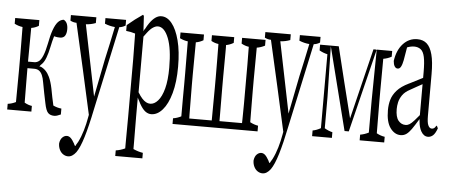

<svg xmlns="http://www.w3.org/2000/svg" viewBox="-62 -736 2750 1171"><g transform="rotate(5 1313.0 -150.5)"><path d="M222.7 -11.2Q210.4 -68.4 198.2 -135.3Q193.8 -163.1 186 -180.4Q178.2 -197.8 166.5 -206.1Q154.8 -214.4 136.7 -214.4H95.2V-209.5Q95.2 -166.5 95.7 -120.4Q96.2 -74.2 96.7 -3.4Q120.1 9.8 142.1 12.7Q142.1 34.7 142.1 47.4H-5.9Q-5.9 35.2 -5.9 12.7Q19 9.8 43.5 -2.4Q44.9 -193.4 44.9 -199.2Q44.9 -227.5 44.9 -265.1Q44.9 -303.7 44.4 -350.6Q43.9 -397.5 43.5 -461.9Q18.6 -464.8 -5.9 -477.5Q-5.9 -490.2 -5.9 -512.7H142.1Q142.1 -490.2 142.1 -477.5Q120.1 -464.4 96.7 -460.9Q95.2 -263.2 95.2 -259.3V-254.4H133.8Q149.4 -254.4 162.4 -264.6Q175.3 -274.9 186 -301.3Q196.8 -327.6 206.1 -373.5Q225.1 -476.6 255.4 -509.8Q270.5 -525.9 290 -527.8Q316.4 -514.6 316.4 -471.7Q316.4 -446.3 306.6 -431.2Q297.4 -417.5 276.4 -417.5Q261.7 -417.5 251 -419.9Q248 -420.4 240.2 -422.4Q231.4 -393.6 223.4 -354.5Q215.3 -315.4 205.6 -290Q196.3 -264.6 183.1 -250Q178.2 -244.1 172.4 -239.3Q169.4 -231.9 166.5 -233.9Q170.4 -227.5 173.8 -231Q210 -215.8 230 -172.9Q242.7 -146 251.5 -103.5Q261.7 -47.4 272.5 -1Q297.4 10.7 322.8 13.2Q322.8 36.1 322.8 49.3Q297.9 61 283.7 61Q258.3 61 244.9 47.1Q231.4 33.2 222.7 -11.2Z M668.9 -560.1Q668.9 -538.1 668.9 -525.4Q649.9 -513.7 631.3 -512.2Q574.7 -251 521 0.5Q499.5 106 479.2 172.6Q459 239.3 437.5 269.5Q414.6 299.8 388.7 299.8Q372.6 299.8 358.4 290.5Q344.2 281.2 335.9 263.9Q327.6 246.6 327.6 225.6Q331.1 200.7 343.8 188.5Q356.4 176.3 371.1 176.3Q383.3 176.3 394 185.8Q404.8 195.3 418.5 219.7Q420.4 228 422.4 226.1Q424.3 234.4 426.3 232.9Q428.7 234.4 430.7 226.6Q437.5 216.8 442.9 206.1Q459.5 173.3 471.2 133.5Q482.9 93.8 490.2 51.8Q491.2 49.8 492.7 38.1Q492.7 42.5 493.2 37.1Q433.6 -234.4 369.1 -516.1Q350.1 -516.1 331.1 -525.9Q331.1 -538.1 331.1 -560.1H486.8Q486.8 -537.6 486.8 -524.9Q457.5 -513.7 426.8 -512.2Q471.7 -289.6 515.1 -77.1Q538.1 -189.5 561.5 -311Q583 -406.2 604.5 -510.7Q573.2 -513.2 542.5 -525.9Q542.5 -538.1 542.5 -560.1Z M732.9 -325.7Q732.9 -359.4 731.9 -407.2Q731 -455.1 731 -478V-481.9Q703.1 -490.7 675.3 -493.2Q675.3 -514.6 675.3 -528.8Q721.7 -568.4 768.1 -599.6Q771.5 -601.1 774.9 -592.3Q777.3 -551.3 780.3 -500Q784.2 -512.2 788.6 -515.1Q799.8 -536.6 810.5 -551.8Q828.1 -576.7 845.7 -588.9Q863.3 -601.1 881.8 -601.1Q917.5 -601.1 946 -565.9Q974.6 -530.8 992.2 -463.9Q1009.8 -397 1009.8 -303Q1009.8 -209 991 -141.1Q972.2 -73.2 940.4 -36.9Q908.7 -0.5 871.1 -0.5Q855 -0.5 839.6 -10Q824.2 -19.5 808.1 -43.9Q799.3 -57.1 790.5 -76.2Q786.1 -82.5 781.2 -94.7Q781.2 -32.2 781.2 22.5Q781.2 63.5 781.7 106.2Q782.2 148.9 782.2 176.8Q782.2 204.6 782.2 220.7Q812.5 234.4 841.3 238.8Q841.3 260.7 841.3 272.5H675.3Q675.3 260.3 675.3 238.3Q703.6 234.4 731.9 221.2Q731.9 204.6 731.9 192.4Q732.4 112.8 732.9 23.4Q732.9 -148.9 732.9 -325.7ZM802.2 -493.2Q793.9 -482.9 783.2 -467.8V-127Q797.4 -103.5 809.6 -90.3Q834 -63.5 859.4 -63.5Q884.8 -63.5 906.7 -88.4Q929.2 -113.3 942.9 -164.3Q956.5 -215.3 956.5 -292.5Q956.5 -408.7 931.6 -472.2Q905.8 -537.6 865.7 -537.6Q852.5 -537.6 836.4 -527.3Q820.3 -517.1 802.2 -493.2Z M1006.3 12.7Q1030.8 9.3 1055.7 -3.4V-7.3Q1055.7 -8.8 1055.7 -19.5Q1055.7 -61 1055.7 -112.8Q1055.7 -151.4 1056.2 -199.2Q1056.2 -228 1056.2 -266.1Q1055.7 -304.7 1055.7 -353Q1055.2 -394.5 1055.2 -445.8Q1055.2 -447.3 1055.2 -459V-462.4Q1030.8 -465.3 1006.3 -477.5Q1006.3 -490.2 1006.3 -512.7H1149.9Q1149.9 -490.2 1149.9 -477.5Q1127.4 -464.4 1104.5 -460.9Q1103 -322.8 1103 -266.1Q1103 -228 1103 -199.2Q1103 -158.7 1104.5 -19.5Q1104.5 -4.4 1105 0.5V5.4H1242.7Q1244.1 -187.5 1244.1 -199.2Q1244.1 -227.5 1244.1 -266.1Q1244.1 -304.7 1243.7 -350.3Q1243.2 -396 1242.7 -462.9Q1220.7 -465.3 1198.7 -477.5Q1198.7 -490.2 1198.7 -512.7H1335Q1335 -490.2 1335 -477.5Q1312.5 -464.4 1289.6 -460.4Q1289.6 -451.2 1290 -445.8Q1290 -425.8 1290 -415.5Q1290 -384.8 1289.6 -352.5Q1289.1 -320.3 1289.1 -266.1Q1289.1 -228 1289.1 -199.2Q1289.1 -160.6 1289.6 -112.5Q1290 -64.5 1290 -19.5Q1290 -4.4 1290 0.5V5.4H1428.2V0.5Q1428.2 -4.9 1428.7 -19.5Q1429.7 -61 1429.7 -112.8Q1429.7 -151.4 1429.7 -199.2Q1429.7 -228 1429.7 -266.1Q1429.7 -304.7 1429.7 -353Q1429.2 -394.5 1428.7 -445.8Q1428.7 -447.3 1428.7 -458.5V-461.9Q1405.8 -464.8 1383.3 -477.5Q1383.3 -490.2 1383.3 -512.7H1526.9Q1526.9 -490.2 1526.9 -477.5Q1502 -464.4 1477.5 -460.9V-457.5Q1477.1 -356.9 1476.1 -266.1Q1476.1 -228 1476.1 -199.2Q1476.1 -160.6 1476.6 -113.5Q1477.1 -66.4 1477.5 -4.4Q1502.4 8.8 1526.9 12.7Q1526.9 34.7 1526.9 47.4H1006.3Q1006.3 34.7 1006.3 12.7Z M1859.4 -560.1Q1859.4 -538.1 1859.4 -525.4Q1840.3 -513.7 1821.8 -512.2Q1765.1 -251 1711.4 0.5Q1689.9 106 1669.7 172.6Q1649.4 239.3 1627.9 269.5Q1605 299.8 1579.1 299.8Q1563 299.8 1548.8 290.5Q1534.7 281.2 1526.4 263.9Q1518.1 246.6 1518.1 225.6Q1521.5 200.7 1534.2 188.5Q1546.9 176.3 1561.5 176.3Q1573.7 176.3 1584.5 185.8Q1595.2 195.3 1608.9 219.7Q1610.8 228 1612.8 226.1Q1614.7 234.4 1616.7 232.9Q1619.1 234.4 1621.1 226.6Q1627.9 216.8 1633.3 206.1Q1649.9 173.3 1661.6 133.5Q1673.3 93.8 1680.7 51.8Q1681.6 49.8 1683.1 38.1Q1683.1 42.5 1683.6 37.1Q1624 -234.4 1559.6 -516.1Q1540.5 -516.1 1521.5 -525.9Q1521.5 -538.1 1521.5 -560.1H1677.2Q1677.2 -537.6 1677.2 -524.9Q1647.9 -513.7 1617.2 -512.2Q1662.1 -289.6 1705.6 -77.1Q1728.5 -189.5 1752 -311Q1773.4 -406.2 1794.9 -510.7Q1763.7 -513.2 1732.9 -525.9Q1732.9 -538.1 1732.9 -560.1Z M1975.1 -512.7Q2028.8 -291.5 2082 -80.6Q2134.3 -292 2187.5 -512.7H2202.6Q2205.1 -507.8 2207.5 -512.7Q2144 -252 2081.1 -1H2055.2Q1992.2 -250 1926.8 -508.8Q1930.2 -349.1 1933.6 -199.2Q1933.6 -98.1 1933.6 -7.3Q1958 7.3 1981.9 12.7Q1981.9 35.2 1981.9 47.4H1860.8Q1860.8 34.7 1860.8 12.7Q1885.3 8.3 1910.2 -5.9Q1910.2 -227.1 1910.2 -458.5Q1885.7 -463.4 1860.8 -477.5Q1860.8 -490.2 1860.8 -512.7ZM2302.2 -477.5Q2277.3 -464.4 2252 -460.4V-457Q2252 -446.3 2252 -445.8Q2252 -400.9 2251.5 -352.5Q2251 -304.2 2251 -266.1Q2251 -228 2251 -199.2Q2251 -158.7 2252.4 -4.4Q2277.3 9.3 2302.2 12.7Q2302.2 34.7 2302.2 47.4H2151.9Q2151.9 35.2 2151.9 12.7Q2177.2 8.8 2203.6 -4.4Q2203.6 -96.7 2203.6 -199.2Q2205.6 -351.1 2207.5 -512.7H2302.2Q2302.2 -490.2 2302.2 -477.5Z M2521.5 -40.5Q2508.8 -64 2505.9 -98.6Q2505.4 -110.8 2504.4 -113.3Q2478.5 -70.8 2463.4 -49.3Q2448.2 -27.8 2432.9 -16.8Q2417.5 -5.9 2397.5 -5.9Q2360.8 -5.9 2334.2 -42.2Q2307.6 -78.6 2307.6 -150.9Q2307.6 -185.5 2316.4 -215.6Q2325.2 -245.6 2349.6 -273.2Q2374 -300.8 2421.4 -323.7Q2421.4 -328.6 2421.9 -323.7Q2466.8 -347.2 2504.4 -365.7Q2504.4 -388.7 2504.4 -401.4Q2504.4 -460.9 2497.3 -493.7Q2490.2 -526.4 2473.9 -538.8Q2457.5 -551.3 2433.6 -551.3Q2414.1 -551.3 2390.6 -542.5Q2383.8 -507.3 2377 -462.4Q2372.1 -436 2363.8 -421.4Q2356.4 -408.7 2344.7 -408.7Q2333 -408.7 2325.7 -420.4Q2318.4 -432.1 2316.9 -453.1Q2326.2 -519.5 2362.1 -558.6Q2397.9 -597.7 2449.2 -597.7Q2484.9 -597.7 2507.3 -577.6Q2529.8 -557.6 2541.7 -513.2Q2553.7 -468.8 2553.7 -393.1Q2553.7 -270 2553.7 -137.2Q2553.7 -97.7 2561 -81.1Q2569.3 -62 2583.5 -62Q2595.2 -62 2603 -71.3Q2607.4 -76.2 2611.3 -83Q2616.2 -79.6 2620.6 -66.4Q2608.9 -34.2 2595 -22.2Q2581.1 -10.3 2564.5 -10.3Q2538.1 -10.3 2521.5 -40.5ZM2475.6 -104Q2486.8 -116.7 2504.4 -137.7V-327.1Q2487.8 -318.4 2471.9 -309.3Q2456.1 -300.3 2432.6 -287.1Q2399.9 -270 2385 -248Q2370.1 -226.1 2365.2 -204.1Q2360.4 -182.1 2360.4 -162.6Q2360.4 -113.8 2378.2 -92Q2396 -70.3 2421.9 -70.3Q2435.1 -70.3 2446.5 -77.4Q2458 -84.5 2475.6 -104Z"/></g></svg>

Font: Scarab Serif
Style: Condensed-Light
Weight: 300
Designer: John Roberts
Foundry: Scarab
Version: 1.0